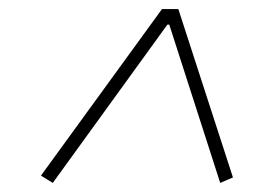

<svg xmlns="http://www.w3.org/2000/svg" viewBox="-20 -718 580 422"><path d="M464 -316 352 -664H348L96 -316L70 -332L336 -698H372L492 -328Z"/></svg>

Font: IBM Plex Sans Cond ExtLt
Style: Italic
Weight: 200
Width: 3
Italic angle: -11°
Designer: Mike Abbink, Paul van der Laan, Pieter van Rosmalen
Foundry: Bold Monday
Version: Version 1.3